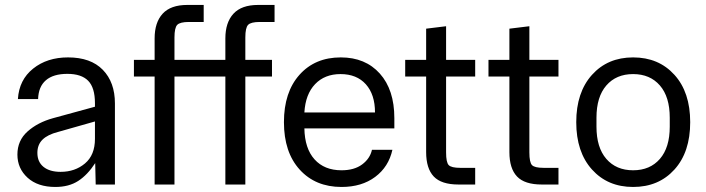

<svg xmlns="http://www.w3.org/2000/svg" viewBox="-20 -740 2831 770"><path d="M202.1 9.8Q131.3 9.8 90.6 -27.3Q49.8 -64.5 49.8 -120.1Q49.8 -176.3 90.3 -212.6Q130.9 -249 192.9 -266.1L360.8 -312V-326.2Q360.8 -388.2 333.7 -416Q306.6 -443.8 250 -443.8Q193.8 -443.8 164.1 -418.2Q134.3 -392.6 132.8 -342.8H51.8Q56.6 -419.9 112.8 -464.8Q168.9 -509.8 252.9 -509.8Q343.8 -509.8 392.3 -460Q440.9 -410.2 440.9 -325.2V0H363.8L361.8 -85.9Q331.1 -38.6 293.7 -14.4Q256.3 9.8 202.1 9.8ZM129.9 -127Q129.9 -90.8 154.5 -70.8Q179.2 -50.8 223.1 -50.8Q280.8 -50.8 320.8 -84.5Q360.8 -118.2 360.8 -183.1V-252.9L212.9 -210.9Q170.9 -200.2 150.4 -179.9Q129.9 -159.7 129.9 -127Z M600.1 -585.9Q600.1 -649.9 632.3 -685.1Q664.6 -720.2 731 -720.2H796.9V-651.9H737.8Q702.1 -651.9 690.9 -640.4Q679.7 -628.9 679.7 -589.8V-500H883.8V-585.9Q883.8 -649.9 916.3 -685.1Q948.7 -720.2 1015.1 -720.2H1081.1V-651.9H1022Q986.3 -651.9 975.1 -640.4Q963.9 -628.9 963.9 -589.8V-500H1070.8V-433.1H963.9V0H883.8V-433.1H679.7V0H600.1V-433.1H517.1V-500H600.1Z M1349.6 9.8Q1245.1 9.8 1181.9 -59.8Q1118.7 -129.4 1118.7 -250Q1118.7 -370.1 1180.9 -439.9Q1243.2 -509.8 1346.7 -509.8Q1445.3 -509.8 1503.4 -444.8Q1561.5 -379.9 1561.5 -266.1V-225.1H1200.7Q1202.1 -144.5 1241.5 -100.8Q1280.8 -57.1 1349.6 -57.1Q1400.9 -57.1 1432.4 -80.6Q1463.9 -104 1471.7 -139.2H1553.7Q1538.6 -70.8 1484.6 -30.5Q1430.7 9.8 1349.6 9.8ZM1200.7 -289.1H1483.9Q1483.9 -360.8 1447.3 -401.9Q1410.6 -442.9 1345.7 -442.9Q1282.2 -442.9 1243.7 -402.6Q1205.1 -362.3 1200.7 -289.1Z M1818.8 0Q1750 0 1719.5 -32.2Q1689 -64.5 1689 -129.9V-433.1H1605V-500H1689V-625L1769 -634.8V-500H1885.7V-433.1H1769V-128.9Q1769 -88.9 1779.5 -77.9Q1790 -66.9 1825.7 -66.9H1885.7V0Z M2152.8 0Q2084 0 2053.5 -32.2Q2022.9 -64.5 2022.9 -129.9V-433.1H1939V-500H2022.9V-625L2103 -634.8V-500H2219.7V-433.1H2103V-128.9Q2103 -88.9 2113.5 -77.9Q2124 -66.9 2159.7 -66.9H2219.7V0Z M2519 9.8Q2417 9.8 2354 -60.3Q2291 -130.4 2291 -250Q2291 -369.6 2354 -439.7Q2417 -509.8 2519 -509.8Q2621.6 -509.8 2684.8 -439.9Q2748 -370.1 2748 -250Q2748 -129.9 2684.8 -60.1Q2621.6 9.8 2519 9.8ZM2372.1 -231.9Q2372.1 -148.4 2411.6 -102.8Q2451.2 -57.1 2519 -57.1Q2586.9 -57.1 2626.5 -102.8Q2666 -148.4 2666 -231.9V-268.1Q2666 -351.6 2626.5 -397.2Q2586.9 -442.9 2519 -442.9Q2451.2 -442.9 2411.6 -397.2Q2372.1 -351.6 2372.1 -268.1Z"/></svg>

Font: TASA Orbiter Deck
Style: Regular
Weight: 400
Designer: Weizhong Zhang
Version: Version 1.000;Glyphs 3.1.2 (3151)